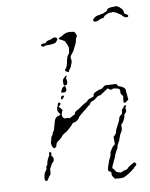

<svg xmlns="http://www.w3.org/2000/svg" viewBox="-53 -809 653 835"><g transform="rotate(-5 273.5 -391.5)"><path d="M127 -45Q120 -29 113 -36Q109 -41 110.5 -56Q112 -71 118 -78Q123 -84 122 -90.5Q121 -97 124.5 -100Q128 -103 128 -111Q128 -116 131.5 -127Q135 -138 138 -142Q140 -144 139 -148.5Q138 -153 139.5 -155.5Q141 -158 144 -158Q147 -158 148.5 -155Q150 -152 148.5 -147Q147 -142 152 -138Q157 -134 157 -125.5Q157 -117 152 -112.5Q147 -108 144.5 -100.5Q142 -93 139.5 -89.5Q137 -86 138 -73.5Q139 -61 135.5 -58.5Q132 -56 127 -45ZM483 -331Q489 -334 491 -331Q491 -329 488.5 -325Q486 -321 488 -316Q492 -305 485 -299Q480 -295 480 -290Q480 -282 475 -269Q470 -256 465 -253Q462 -251 463 -242Q465 -226 460 -219Q454 -209 451 -195Q449 -182 442 -169Q438 -161 438 -155Q438 -149 436 -147Q434 -145 432 -138.5Q430 -132 427 -126Q424 -120 424 -116Q424 -112 420 -103.5Q416 -95 416 -92.5Q416 -90 411 -79Q404 -64 413 -60Q417 -58 419 -53Q422 -46 440 -43Q445 -42 450 -46Q455 -50 463 -51.5Q471 -53 475 -59Q479 -65 485.5 -69Q492 -73 497 -77Q506 -85 511 -77.5Q516 -70 508 -65Q503 -61 501 -57Q499 -53 497.5 -53Q496 -53 490 -46Q486 -42 476 -34.5Q466 -27 465 -27Q464 -27 458 -22.5Q452 -18 433 -18H415L408 -26Q401 -34 402 -41Q402 -47 401 -48.5Q400 -50 395 -51Q385 -53 390 -73Q396 -101 402 -113Q405 -118 405 -126.5Q405 -135 408.5 -141Q412 -147 415.5 -154Q419 -161 423.5 -163.5Q428 -166 427.5 -169Q427 -172 426 -186L425 -200L432 -208Q438 -216 437.5 -222Q437 -228 446.5 -248.5Q456 -269 456 -276Q456 -283 464 -291Q470 -297 470.5 -299Q471 -301 471 -308Q470 -316 474 -318Q478 -320 479 -324.5Q480 -329 483 -331ZM213 -393Q216 -398 220 -398Q230 -398 222 -389Q218 -384 217 -382Q216 -380 214 -382Q210 -385 213 -393ZM449 -428Q456 -428 457.5 -427Q459 -426 461 -423Q463 -417 468 -417Q473 -417 483 -412Q493 -407 494 -403Q496 -400 496 -394.5Q496 -389 498 -382Q500 -375 501 -365L503 -356L496 -350Q490 -343 485 -344L481 -345V-359L482 -373L476 -379Q470 -386 471 -393.5Q472 -401 467.5 -404.5Q463 -408 457 -408Q451 -408 447 -409.5Q443 -411 439 -408Q432 -402 423 -409L417 -412L406 -403Q394 -394 388.5 -389Q383 -384 377.5 -384Q372 -384 364 -375Q356 -366 349 -364Q337 -360 336 -352Q335 -348 331 -346Q327 -344 320 -336Q299 -315 290 -307Q282 -299 282 -296.5Q282 -294 276 -287.5Q270 -281 265 -279Q261 -277 257.5 -277Q254 -277 251.5 -272.5Q249 -268 242 -260Q236 -253 230 -247Q225 -241 215.5 -235Q206 -229 203 -224Q198 -214 184 -203Q174 -196 174 -184Q174 -180 169.5 -176Q165 -172 162 -174Q156 -177 153 -187Q150 -197 152 -204Q154 -208 154 -215Q154 -222 158 -227Q162 -232 162 -236.5Q162 -241 166 -246Q170 -251 171 -262Q174 -279 175.5 -287Q177 -295 179 -299Q181 -303 185 -307Q190 -311 196.5 -313Q203 -315 203 -317Q203 -319 197 -325Q191 -331 191 -340.5Q191 -350 193 -352Q195 -354 195 -359Q195 -365 198.5 -368Q202 -371 206 -367Q210 -363 203 -356L198 -352L206 -344Q214 -336 214 -335Q214 -334 211 -327Q205 -310 215 -301Q220 -297 224 -298Q232 -301 239 -298Q243 -297 250 -302.5Q257 -308 261.5 -309.5Q266 -311 266.5 -317Q267 -323 277 -329Q287 -335 295.5 -343Q304 -351 313.5 -356.5Q323 -362 326.5 -367.5Q330 -373 340 -376.5Q350 -380 352 -381.5Q354 -383 354 -387Q354 -393 356 -395Q359 -399 370.5 -405Q382 -411 387 -411Q391 -411 398.5 -419Q406 -427 410.5 -426.5Q415 -426 427 -427Q439 -428 449 -428ZM224 -434Q235 -446 238 -426Q240 -411 224 -411Q216 -411 215 -412Q214 -414 217.5 -422.5Q221 -431 224 -434ZM235 -477Q245 -487 245 -481Q245 -479 242.5 -476.5Q240 -474 242 -468Q246 -458 244 -449.5Q242 -441 235 -441Q231 -441 230 -442Q229 -443 228 -445.5Q227 -448 227 -454Q226 -460 226.5 -463.5Q227 -467 229 -469.5Q231 -472 235 -477ZM195 -649Q200 -653 207 -653Q214 -653 217 -648Q220 -644 217.5 -641.5Q215 -639 212.5 -634Q210 -629 203 -627Q184 -622 170 -622Q164 -622 162 -620Q159 -617 154 -617.5Q149 -618 146 -621Q144 -624 146 -626.5Q148 -629 153.5 -630.5Q159 -632 161 -631Q165 -630 167 -634Q172 -642 184 -644Q190 -645 195 -649ZM265 -670Q268 -671 277 -671Q286 -671 294 -670Q295 -670 299.5 -662.5Q304 -655 304 -652Q304 -649 301 -643.5Q298 -638 298 -630.5Q298 -623 293.5 -613.5Q289 -604 286.5 -596Q284 -588 281.5 -584.5Q279 -581 273.5 -572.5Q268 -564 269 -559Q270 -554 271.5 -547.5Q273 -541 270 -533.5Q267 -526 267 -523Q267 -520 261.5 -511.5Q256 -503 256 -500Q256 -495 245 -501Q236 -505 242 -512Q250 -520 252 -548Q254 -567 261 -575Q264 -578 264 -583Q264 -588 265 -596Q266 -604 262.5 -610.5Q259 -617 257 -621Q252 -631 249.5 -633Q247 -635 238 -639Q232 -641 229.5 -642Q227 -643 225.5 -644.5Q224 -646 224.5 -647Q225 -648 227 -649Q231 -653 233 -653Q235 -653 239 -656Q253 -668 265 -670ZM480 -765Q483 -766 492 -763Q500 -760 508 -752Q516 -744 517 -736Q517 -733 517.5 -731.5Q518 -730 519.5 -729Q521 -728 524 -727Q536 -723 534 -717Q533 -713 525.5 -713Q518 -713 510 -720.5Q502 -728 500.5 -728Q499 -728 491 -733Q485 -737 476 -739.5Q467 -742 464 -740Q462 -739 455.5 -739Q449 -739 442 -734Q435 -729 433.5 -729Q432 -729 430 -725Q426 -717 416 -717Q414 -717 408 -713Q393 -703 385 -707Q374 -712 388 -724Q397 -732 408 -733Q412 -733 414 -735Q416 -737 421 -737Q426 -737 430 -740.5Q434 -744 437 -744Q439 -744 442.5 -748Q446 -752 446 -754.5Q446 -757 454.5 -760Q463 -763 469 -763Q478 -763 480 -765Z"/></g></svg>

Font: TT2020 Style D
Style: Italic
Weight: 400
Italic angle: -15°
Version: Version 0.2.000